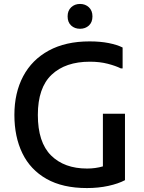

<svg xmlns="http://www.w3.org/2000/svg" viewBox="-20 -942 731 974"><path d="M53 -359Q53 -471 97.5 -555Q142 -639 227.5 -685.5Q313 -732 434 -732Q489 -732 531.5 -723.5Q574 -715 602 -701V-595H593Q567 -608 526.5 -618.5Q486 -629 436 -629Q312 -629 242 -563Q172 -497 172 -359Q172 -220 239 -153.5Q306 -87 422 -87Q464 -87 502 -98V-365H614V-28Q580 -10 529.5 1Q479 12 421 12Q298 12 216 -34.5Q134 -81 93.5 -164.5Q53 -248 53 -359ZM386 -796Q359 -796 341 -812.5Q323 -829 323 -859Q323 -888 341 -905Q359 -922 386 -922Q413 -922 431 -905Q449 -888 449 -859Q449 -829 431 -812.5Q413 -796 386 -796Z"/></svg>

Font: Kufam Medium
Style: Regular
Weight: 500
Designer: Wael Morcos, Artur Schmal
Foundry: Original Type
Version: Version 1.300; ttfautohint (v1.8.3)